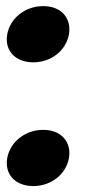

<svg xmlns="http://www.w3.org/2000/svg" viewBox="-20 -605 324 632"><path d="M89.7 7.5C149.7 7.5 197.8 -32.9 206.9 -84.5C216 -136.6 182.6 -177.6 122.5 -177.6C61.5 -177.6 12.9 -136.6 3.8 -84.5C-5.3 -32.9 28.6 7.5 89.7 7.5ZM89.7 -399.8C149.7 -399.8 197.8 -440.2 206.9 -491.8C216 -543.9 182.6 -584.9 122.5 -584.9C61.5 -584.9 12.9 -543.9 3.8 -491.8C-5.3 -440.2 28.6 -399.8 89.7 -399.8Z"/></svg>

Font: Poppins Devanagari Thin
Style: Italic
Weight: 100
Italic angle: -10°
Designer: Ninad Kale (Devanagari), Jonny Pinhorn (Latin)
Foundry: Indian Type Foundry
Version: 4.005